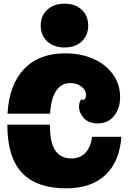

<svg xmlns="http://www.w3.org/2000/svg" viewBox="-20 -1009 697 1047"><path d="M21 -389Q30 -547 111 -632.5Q192 -718 335 -718Q423 -718 490.5 -687.5Q558 -657 596.5 -603Q635 -549 635 -479Q635 -418 602 -377Q569 -336 512 -336Q464 -336 437.5 -364.5Q411 -393 411 -428Q411 -453 424 -468Q428 -464 434 -464Q440 -464 444.5 -471.5Q449 -479 449 -491Q449 -519 423.5 -537.5Q398 -556 363 -556Q314 -556 286 -513.5Q258 -471 253 -389ZM252 -329Q252 -232 281.5 -188.5Q311 -145 370 -145Q417 -145 446 -176Q475 -207 482 -263H642Q632 -127 554.5 -54.5Q477 18 340 18Q180 18 100 -66.5Q20 -151 20 -329ZM202 -870Q202 -923 238 -956Q274 -989 332 -989Q390 -989 425.5 -956Q461 -923 461 -870Q461 -816 425.5 -783Q390 -750 332 -750Q274 -750 238 -783Q202 -816 202 -870Z"/></svg>

Font: Exile
Style: Regular
Weight: 400
Designer: Bartłomiej Rózga @rozgatype
Version: Version 1.000; ttfautohint (v1.8.4.7-5d5b)